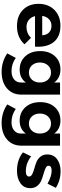

<svg xmlns="http://www.w3.org/2000/svg" viewBox="800 -1386 785 2426"><g transform="rotate(90 1193.0 -172.5)"><path d="M305 -543Q444 -543 511.5 -457.5Q579 -372 569 -222H183Q196 -171 233 -142.5Q270 -114 322 -114Q401 -114 458 -171L539 -89Q454 6 309 6Q181 6 104.5 -69Q28 -144 28 -267Q28 -391 105 -467Q182 -543 305 -543ZM180 -313H425Q423 -366 391 -398Q359 -430 306 -430Q256 -430 222.5 -398.5Q189 -367 180 -313Z M1022 -538H1175V-50Q1175 64 1096.5 132Q1018 200 888 200Q759 200 654 129L711 21Q787 75 878 75Q944 75 983 42.5Q1022 10 1022 -45V-106Q966 -28 860 -28Q755 -28 690 -99.5Q625 -171 625 -288Q625 -402 689 -472.5Q753 -543 856 -543Q963 -544 1022 -465ZM896 -145Q952 -145 987 -183.5Q1022 -222 1022 -284Q1022 -346 987 -385Q952 -424 896 -424Q840 -424 805 -385Q770 -346 769 -284Q770 -222 804.5 -183.5Q839 -145 896 -145Z M1667 -538H1820V-50Q1820 64 1741.5 132Q1663 200 1533 200Q1404 200 1299 129L1356 21Q1432 75 1523 75Q1589 75 1628 42.5Q1667 10 1667 -45V-106Q1611 -28 1505 -28Q1400 -28 1335 -99.5Q1270 -171 1270 -288Q1270 -402 1334 -472.5Q1398 -543 1501 -543Q1608 -544 1667 -465ZM1541 -145Q1597 -145 1632 -183.5Q1667 -222 1667 -284Q1667 -346 1632 -385Q1597 -424 1541 -424Q1485 -424 1450 -385Q1415 -346 1414 -284Q1415 -222 1449.5 -183.5Q1484 -145 1541 -145Z M2300 -380Q2207 -432 2136 -432Q2074 -432 2074 -392Q2074 -370 2103 -356Q2132 -342 2174 -330.5Q2216 -319 2257.5 -302.5Q2299 -286 2328 -250.5Q2357 -215 2357 -162Q2357 -82 2295 -38Q2233 6 2138 6Q1998 6 1905 -69L1955 -173Q2042 -106 2142 -106Q2210 -106 2210 -148Q2210 -171 2181.5 -186Q2153 -201 2112 -212Q2071 -223 2029.5 -239Q1988 -255 1959.5 -290Q1931 -325 1931 -377Q1931 -457 1991 -501Q2051 -545 2143 -545Q2258 -545 2353 -485Z"/></g></svg>

Font: Montserrat-Arabic SemiBold
Style: Regular
Weight: 600
Designer: Mohamed Gaber
Foundry: Kief Type Foundry
Version: Version 5.008;PS 005.008;hotconv 1.0.88;makeotf.lib2.5.64775